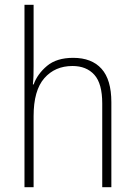

<svg xmlns="http://www.w3.org/2000/svg" viewBox="-20 -780 562 800"><path d="M120 -504Q120 -481 119.5 -464.5Q119 -448 117 -428H120Q136 -472 176 -505.5Q216 -539 285 -539Q362 -539 403 -493.5Q444 -448 444 -354V0H406V-349Q406 -432 373 -468.5Q340 -505 282 -505Q209 -505 164.5 -454Q120 -403 120 -296V0H82V-760H120Z"/></svg>

Font: Noto Sans Tamil SemiCondensed ExtraLight
Style: Regular
Weight: 200
Width: 4
Designer: Jelle Bosma - Monotype Design Team
Foundry: Monotype Imaging Inc.
Version: Version 2.004; ttfautohint (v1.8.4.7-5d5b)